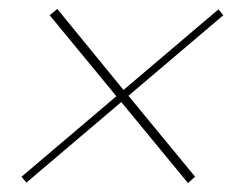

<svg xmlns="http://www.w3.org/2000/svg" viewBox="-20 -594 519 429"><path d="M91 -560 108 -574 256 -393 468 -573 479 -560 267 -380 416 -199 400 -185 251 -366 39 -186 28 -199 240 -379Z"/></svg>

Font: Poppins Thin
Style: Italic
Weight: 250
Italic angle: -10°
Designer: Ninad Kale (Devanagari), Jonny Pinhorn (Latin)
Foundry: Indian Type Foundry
Version: Version 3.200;PS 1.000;hotconv 16.6.54;makeotf.lib2.5.65590